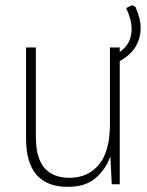

<svg xmlns="http://www.w3.org/2000/svg" viewBox="-20 -714 570 744"><path d="M243 10Q81 10 81 -177V-530H119V-185Q119 -101 152.5 -63Q186 -25 249 -25Q321 -25 363.5 -76.5Q406 -128 406 -233V-530H444V0H413L408 -104H406Q390 -59 351 -24.5Q312 10 243 10ZM423 -500Q490 -533 490 -601Q490 -638 469 -683L493 -694L505 -687Q515 -664 520 -644Q525 -624 525 -605Q525 -565 504 -531Q483 -497 436 -473Z"/></svg>

Font: Noto Sans Mono Condensed ExtraLight
Style: Regular
Weight: 200
Width: 3
Designer: Monotype Design Team
Foundry: Monotype Imaging Inc.
Version: Version 2.014; ttfautohint (v1.8.4.7-5d5b)